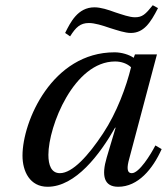

<svg xmlns="http://www.w3.org/2000/svg" viewBox="-20 -702 638 734"><path d="M229 -576 248 -563C270 -598 287 -614 320 -614C342 -614 371 -605 400 -595C429 -586 458 -576 480 -576C529 -576 555 -614 584 -671L564 -682C536 -647 524 -636 496 -636C475 -636 448 -646 420 -655C393 -665 365 -674 341 -674C277 -674 249 -616 229 -576ZM66 -107C66 -47 94 12 162 12C269 12 362 -112 420 -214H422L388 -100C367 -29 378 12 432 12C508 12 564 -56 598 -132L574 -146C556 -111 512 -40 484 -40C464 -40 465 -63 474 -95L580 -494H496L491 -481C474 -493 445 -502 418 -502C180 -502 66 -239 66 -107ZM165 -110C165 -220 263 -467 420 -467C444 -467 466 -459 481 -445C463 -371 427 -272 374 -192C318 -107 257 -40 209 -40C176 -40 165 -71 165 -110Z"/></svg>

Font: Heuristica
Style: Italic
Weight: 400
Italic angle: -13°
Version: Version 1.0.1